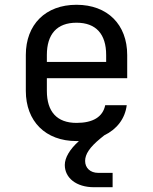

<svg xmlns="http://www.w3.org/2000/svg" viewBox="-20 -580 640 803"><path d="M512 -350C512 -477 430 -560 300 -560C170 -560 88 -477 88 -350V-200C88 -73 170 10 300 10H310C271 45 251 80 251 110C251 164 299 203 373 203H451V143H391C357 143 336 122 336 93C336 65 355 36 400 -1L416 -14C468 -39 503 -83 510 -140H420C410 -91 369 -66 300 -66C218 -66 176 -113 176 -200V-253H512ZM176 -350C176 -437 218 -485 300 -485C382 -485 424 -437 424 -350V-321H176Z"/></svg>

Font: Tekne LDO
Style: Regular
Weight: 400
Monospace: yes
Designer: Alessio Laiso, Mario Rullo, Paolo Rosset
Foundry: Alessio Laiso
Version: Version 1.000;hotconv 1.0.109;makeotfexe 2.5.65596